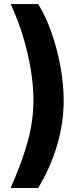

<svg xmlns="http://www.w3.org/2000/svg" viewBox="-20 -792 417 948"><path d="M145 -296.4Q145 -406.2 115.2 -532.2Q85.4 -658.2 32.7 -772H168.5Q205.1 -713.9 233.6 -633.1Q262.2 -552.2 278.3 -464.1Q294.4 -376 294.4 -296.4Q294.4 -186 262.2 -75.9Q230 34.2 168.5 136.2H32.7Q93.3 -2.4 119.1 -101.8Q145 -201.2 145 -296.4Z"/></svg>

Font: Inter RS Variable
Style: Regular
Weight: 400
Designer: Rasmus Andersson (customised by Maria Ramos and Noel Pretorius)
Foundry: rsms
Version: Version 3.001;Glyphs 3.2.3 (3260)